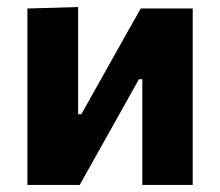

<svg xmlns="http://www.w3.org/2000/svg" viewBox="-20 -523 623 543"><path d="M57.5 0V-499L201 -503V-200H210L283 -330Q307 -373 330.8 -415.2Q354.5 -457.5 378 -499H525V0H382.5V-299H373L301 -170.5Q277 -128 253 -85Q229 -42 205.5 0Z"/></svg>

Font: Heraclito
Style: Bold
Weight: 700
Designer: Kostas Bartsokas (font) & Cristiano Sobral (main changes)
Foundry: Kostas Bartsokas (font) & Cristiano Sobral (main changes)
Version: Version 1.00;July 8, 2020;FontCreator 13.0.0.2655 64-bit